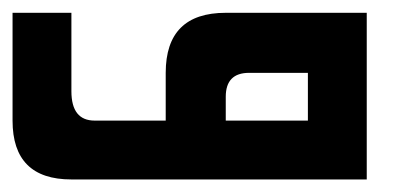

<svg xmlns="http://www.w3.org/2000/svg" viewBox="-20 -286 653 306"><path d="M470.7 -169.9H377Q339.8 -169.9 339.8 -131.8V-93.8H470.7ZM244.1 -93.8V-169.9Q244.1 -265.6 339.8 -265.6H564.5V0H93.8Q0 0 0 -93.8V-265.6H93.8V-140.6Q93.8 -93.8 130.9 -93.8Z"/></svg>

Font: Aswaq
Style: Regular
Weight: 400
Designer: Husham Jawad
Version: Version 1.000;November 3, 2021;FontCreator 14.0.0.2814 32-bi